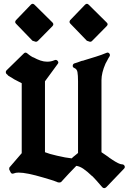

<svg xmlns="http://www.w3.org/2000/svg" viewBox="-20 -896 693 999"><path d="M535 -760Q545 -770 535 -779L441 -872Q432 -881 422 -871L345 -791Q338 -781 346 -773L432 -684L447 -679Q449 -678 453.5 -679.5Q458 -681 460 -684ZM253 -760Q262 -770 253 -779L159 -872Q149 -881 140 -871L63 -791Q55 -781 63 -773L149 -684L165 -679Q167 -678 171 -679.5Q175 -681 178 -684ZM625 -18Q632 -25 628 -33Q624 -41 614 -41Q600 -41 561 -67Q563 -66 557.5 -69.5Q552 -73 545 -78H546Q538 -83 528.5 -90Q519 -97 508 -104V-479Q508 -517 529 -565Q534 -573 538.5 -582.5Q543 -592 549 -601Q555 -610 549 -617.5Q543 -625 534 -621Q508 -610 478.5 -601Q449 -592 420 -583Q416 -581 409.5 -580Q403 -579 399 -577Q393 -574 384 -571.5Q375 -569 370 -567Q360 -565 358.5 -555.5Q357 -546 367 -542Q380 -537 383 -521Q386 -505 386 -473V-100Q376 -91 369 -86Q362 -81 353 -72Q336 -74 318.5 -77Q301 -80 276 -86Q236 -95 214 -104V-473L280 -563Q287 -571 280 -579Q273 -587 264 -583Q246 -575 226 -575Q208 -575 190.5 -581Q173 -587 153 -598V-597Q149 -599 141 -604Q133 -609 121 -619Q112 -626 104 -618L15 -531Q9 -525 10.5 -518Q12 -511 19 -507Q19 -507 22 -503Q28 -499 32.5 -496.5Q37 -494 42 -491Q53 -483 68 -476Q83 -469 93 -463V-99L31 -27Q28 -25 28 -20Q28 -17 28 -14L34 -2Q39 12 53 6Q61 2 77 2Q98 2 130 8.5Q162 15 206 28Q221 33 239.5 38Q258 43 282 53Q291 55 298 51Q318 29 337.5 8Q357 -13 377 -33Q394 -31 413.5 -18Q433 -5 460 21V20Q469 29 482 43.5Q495 58 512 78Q522 88 533 78Z"/></svg>

Font: MM Taunggyi
Style: Regular
Weight: 400
Designer: Khon Soe Zaw Thu
Version: Version 1.00 July 18, 2016, initial release